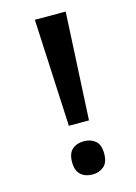

<svg xmlns="http://www.w3.org/2000/svg" viewBox="-112 -775 601 848"><g transform="rotate(-15 188.5 -351.0)"><path d="M158 -223 134 -714H275L250 -223ZM130 -64Q130 -104 150.5 -122Q171 -140 204 -140Q235 -140 256 -122.5Q277 -105 277 -64Q277 -24 256 -6Q235 12 204 12Q171 12 150.5 -6.5Q130 -25 130 -64Z"/></g></svg>

Font: Noto Sans Gurmukhi UI SemiCondensed SemiBold
Style: Regular
Weight: 600
Width: 4
Designer: Jelle Bosma - Monotype Design Team
Foundry: Monotype Imaging Inc.
Version: Version 2.004; ttfautohint (v1.8.4.7-5d5b)